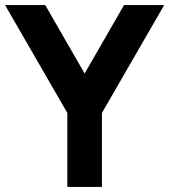

<svg xmlns="http://www.w3.org/2000/svg" viewBox="-20 -740 670 760"><path d="M383.5 0V-293L630 -720H471L315 -449L159 -720H0L246.5 -293V0Z"/></svg>

Font: Vela Sans ExtBd
Style: Regular
Weight: 800
Designer: Principal design: Mikhail Sharanda - project Manrope.
Design modification: Ravid Balaliev
Foundry: Mikhail Sharanda
Version: Version 1.001